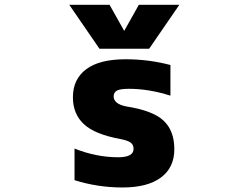

<svg xmlns="http://www.w3.org/2000/svg" viewBox="-20 -788 1040 819"><path d="M484.4 -117.2Q549.8 -117.2 549.8 -153.3Q549.8 -169.9 538.1 -179.2Q526.4 -188.5 492.2 -195.3Q384.8 -214.8 337.9 -258.3Q291 -301.8 291 -373Q291 -450.2 347.7 -492.7Q404.3 -535.2 515.6 -535.2Q614.3 -535.2 707 -510.7V-379.9Q615.2 -409.2 530.3 -409.2Q492.2 -409.2 478.5 -401.4Q464.8 -393.6 464.8 -377Q464.8 -344.7 518.6 -334Q631.8 -316.4 677.7 -273.4Q723.6 -230.5 723.6 -151.4Q723.6 -73.2 666.5 -30.8Q609.4 11.7 502.9 11.7Q396.5 11.7 297.9 -19.5V-154.3Q390.6 -117.2 484.4 -117.2ZM509.8 -656.2 572.3 -767.6H745.1L616.2 -580.1H404.3L275.4 -767.6H447.3Z"/></svg>

Font: Gen Shin Gothic Monospace Heavy
Style: Bold
Weight: 800
Designer: [Source Han Sans]
Ryoko NISHIZUKA  (kana & ideographs); Paul D. Hunt (Latin, Greek & Cyrillic); Wenlong ZHANG  (bopomofo
Version: Version 1.002.20150607